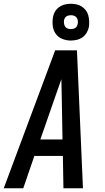

<svg xmlns="http://www.w3.org/2000/svg" viewBox="-37 -1003 557 1023"><path d="M-17 0 257 -735H373L405 0H301L298 -172H146L87 0ZM296 -260 292 -490Q292 -513 291 -535.5Q290 -558 290 -581Q282 -558 274 -535.5Q266 -513 258 -490L178 -260ZM340 -787Q317 -787 295.5 -795.5Q274 -804 261 -821.5Q248 -839 244.5 -862Q241 -885 245 -909Q247 -925 255.5 -940Q264 -955 278 -965Q292 -975 308.5 -979Q325 -983 341 -983Q356 -983 371.5 -979.5Q387 -976 399 -968Q411 -960 420 -948.5Q429 -937 433 -922.5Q437 -908 438 -892.5Q439 -877 437 -861Q434 -845 425.5 -830Q417 -815 403.5 -805Q390 -795 373 -791Q356 -787 340 -787ZM341 -848Q347 -848 353 -849.5Q359 -851 364.5 -854.5Q370 -858 373 -864Q376 -870 377 -876Q379 -885 377.5 -894Q376 -903 371 -909.5Q366 -916 358 -919Q350 -922 341 -922Q335 -922 328.5 -920.5Q322 -919 316.5 -915.5Q311 -912 308 -906Q305 -900 304 -894Q303 -885 304.5 -876Q306 -867 310.5 -860.5Q315 -854 323.5 -851Q332 -848 341 -848Z"/></svg>

Font: Iosevka Semibold
Style: Italic
Weight: 600
Italic angle: -9°
Monospace: yes
Designer: Belleve Invis
Foundry: Belleve Invis
Version: Version 32.5.0; ttfautohint (v1.8.4)